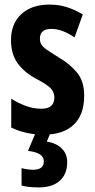

<svg xmlns="http://www.w3.org/2000/svg" viewBox="-20 -577 414 837"><path d="M347 -160Q347 -76 301 -33Q255 10 172 10Q92 10 29 -21V-147Q56 -129 90.5 -116Q125 -103 161 -103Q217 -103 217 -153Q217 -174 202 -191Q187 -208 135 -235Q84 -263 56 -302.5Q28 -342 28 -402Q28 -474 73 -515.5Q118 -557 196 -557Q236 -557 271 -546Q306 -535 341 -514L305 -414Q282 -430 256 -440.5Q230 -451 203 -451Q154 -451 154 -408Q154 -394 160 -383.5Q166 -373 183 -361Q200 -349 234 -328Q284 -299 315.5 -261Q347 -223 347 -160ZM273 130Q273 182 240.5 211Q208 240 149 240Q104 240 74 232V156Q103 163 124 163Q171 163 171 127Q171 106 152.5 95Q134 84 102 81L136 0H201L184 40Q226 47 249.5 70.5Q273 94 273 130Z"/></svg>

Font: Noto Sans Lao UI ExtCond
Style: Bold
Weight: 700
Width: 2
Designer: Monotype Design Team
Foundry: Monotype Imaging Inc.
Version: Version 2.000; ttfautohint (v1.8.4.7-5d5b)